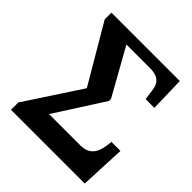

<svg xmlns="http://www.w3.org/2000/svg" viewBox="-194 -848 981 981"><g transform="rotate(45 297.0 -357.0)"><path d="M39 0H572L583 -247H518L514 -215C506 -160 481 -122 419 -122H192L361 -386V-401L220 -653H391C451 -653 474 -626 479 -582L487 -525H550L545 -714H51V-665L235 -352L39 -53Z"/></g></svg>

Font: Noto Serif SemiCondensed
Style: Bold
Weight: 700
Width: 4
Designer: Monotype Design Team
Foundry: Monotype Imaging Inc.
Version: Version 2.015